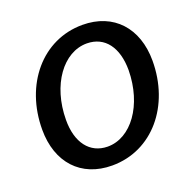

<svg xmlns="http://www.w3.org/2000/svg" viewBox="-127 -825 957 964"><g transform="rotate(-20 352.0 -343.5)"><path d="M313 14C528 14 682 -171 682 -412C682 -586 579 -701 412 -701C197 -701 43 -516 43 -275C43 -100 146 14 313 14ZM323 -83C229 -84 171 -159 172 -281C173 -467 275 -607 402 -606C497 -605 553 -530 553 -408C551 -222 449 -82 323 -83Z"/></g></svg>

Font: Ronzino Medium
Style: Italic
Weight: 500
Italic angle: -7.99998°
Designer: Nunzio Mazzaferro
Foundry: Collletttivo
Version: Version 1.000;Glyphs 3.3 (3337)